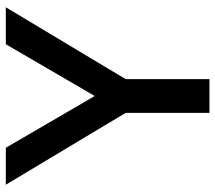

<svg xmlns="http://www.w3.org/2000/svg" viewBox="-60 -680 740 660"><g transform="rotate(-90 310.0 -350.0)"><path d="M252 -288 5 -700H132L309 -396H311L488 -700H615L368 -288V0H252Z"/></g></svg>

Font: Chakra Petch SemiBold
Style: Regular
Weight: 600
Designer: Katatrad Aksorn Co.,Ltd.
Foundry: Cadson Demak Co.,Ltd.
Version: Version 1.000; ttfautohint (v1.6)